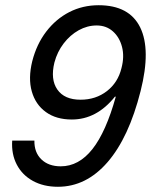

<svg xmlns="http://www.w3.org/2000/svg" viewBox="-20 -705 590 735"><path d="M201.7 10Q146.7 10 105.8 -12.5Q65 -35 44.2 -75Q23.3 -115 26.7 -166.7H111.7Q110.8 -121.7 138.3 -95Q165.8 -68.3 212.5 -68.3Q281.7 -68.3 333.8 -134.2Q385.8 -200 423.3 -335H420Q350 -247.5 255 -247.5Q195 -247.5 155.4 -276.2Q115.8 -305 101.7 -355Q87.5 -405 103.3 -470Q120 -535.8 157.1 -584.2Q194.2 -632.5 245.4 -658.8Q296.7 -685 357.5 -685Q475 -685 516.7 -600Q558.3 -515 518.3 -356.7Q473.3 -178.3 391.7 -84.2Q310 10 201.7 10ZM288.3 -323.3Q346.7 -323.3 389.2 -356.2Q431.7 -389.2 445 -444.2Q456.7 -488.3 447.1 -525.4Q437.5 -562.5 412.1 -585Q386.7 -607.5 350 -607.5Q314.2 -607.5 281.2 -589.2Q248.3 -570.8 223.8 -538.8Q199.2 -506.7 188.3 -465.8Q172.5 -400.8 199.6 -362.1Q226.7 -323.3 288.3 -323.3Z"/></svg>

Font: Funnel Sans
Style: Italic
Weight: 400
Italic angle: -14.036°
Version: Version 1.000; Beta; Release 5; Build 24; ttfautohint (v1.8.